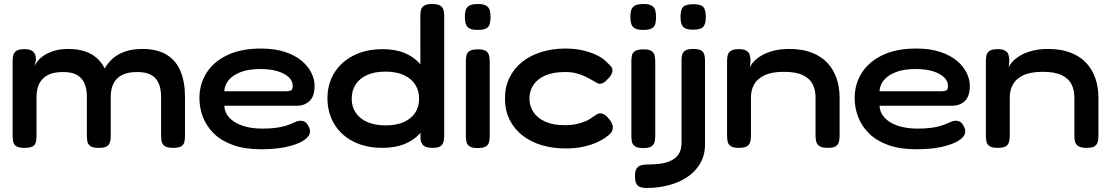

<svg xmlns="http://www.w3.org/2000/svg" viewBox="-20 -728 5540 957"><path d="M102 9Q74 9 61.5 1Q49 -7 46 -21Q43 -35 43 -51V-425Q43 -441 46.5 -454Q50 -467 62.5 -475Q75 -483 103 -483Q133 -483 146 -470Q159 -457 159 -430L153 -399Q159 -414 173 -429.5Q187 -445 208 -457Q229 -469 256.5 -476.5Q284 -484 317 -484Q367 -484 402 -472.5Q437 -461 461.5 -439.5Q486 -418 502 -387Q519 -417 544.5 -438.5Q570 -460 606 -472Q642 -484 690 -484Q764 -484 811 -455Q858 -426 880 -372.5Q902 -319 902 -245V-51Q902 -34 899 -20.5Q896 -7 883.5 1Q871 9 842 9Q814 9 801.5 0.5Q789 -8 786 -21.5Q783 -35 783 -52V-246Q783 -284 771.5 -311.5Q760 -339 734.5 -354Q709 -369 664 -369Q617 -369 588 -354Q559 -339 545.5 -311.5Q532 -284 532 -245V-50Q532 -33 528 -19Q524 -5 510.5 2.5Q497 10 469 9Q443 9 430.5 0Q418 -9 415.5 -22.5Q413 -36 413 -52V-246Q413 -284 401.5 -311.5Q390 -339 364.5 -354Q339 -369 294 -369Q246 -369 217.5 -353.5Q189 -338 175.5 -310.5Q162 -283 162 -246V-50Q162 -34 159 -20Q156 -6 143 1.5Q130 9 102 9Z M1282 16Q1200 16 1141.5 -5Q1083 -26 1046 -62.5Q1009 -99 991.5 -144.5Q974 -190 974 -239Q974 -309 1009.5 -365Q1045 -421 1113.5 -453.5Q1182 -486 1280 -486Q1349 -486 1399.5 -469.5Q1450 -453 1483 -425.5Q1516 -398 1532 -365Q1548 -332 1548 -301Q1548 -248 1523 -224.5Q1498 -201 1460 -201H1098Q1099 -168 1122.5 -142Q1146 -116 1188.5 -101.5Q1231 -87 1287 -87Q1325 -87 1352.5 -90.5Q1380 -94 1398.5 -99.5Q1417 -105 1430 -110.5Q1443 -116 1453 -120.5Q1463 -125 1474 -126Q1486 -127 1497 -122Q1508 -117 1516 -102Q1523 -90 1524.5 -81Q1526 -72 1524 -64Q1520 -44 1489.5 -25.5Q1459 -7 1406 4.5Q1353 16 1282 16ZM1098 -273H1402Q1419 -273 1429 -276.5Q1439 -280 1439 -300Q1439 -324 1420 -342.5Q1401 -361 1365 -372.5Q1329 -384 1278 -384Q1220 -384 1180.5 -369Q1141 -354 1120 -329Q1099 -304 1098 -273Z M1885 9Q1823 9 1772.5 -9Q1722 -27 1686 -60.5Q1650 -94 1631 -139.5Q1612 -185 1612 -239Q1612 -291 1631 -335.5Q1650 -380 1686 -413Q1722 -446 1772.5 -464.5Q1823 -483 1885 -483Q1950 -483 1996 -464Q2042 -445 2072 -411.5Q2102 -378 2116 -334Q2130 -290 2130 -239Q2131 -186 2116.5 -141Q2102 -96 2072.5 -62.5Q2043 -29 1996.5 -10Q1950 9 1885 9ZM1902 -103Q1956 -103 1993.5 -120Q2031 -137 2050 -167Q2069 -197 2069 -236Q2069 -276 2050 -306Q2031 -336 1993.5 -353.5Q1956 -371 1901 -371Q1847 -371 1809.5 -354Q1772 -337 1752.5 -306.5Q1733 -276 1733 -236Q1733 -197 1752.5 -167Q1772 -137 1810 -120Q1848 -103 1902 -103ZM2135 9Q2106 9 2092.5 -1.5Q2079 -12 2076 -33L2075 -647Q2075 -664 2078 -677.5Q2081 -691 2093.5 -699.5Q2106 -708 2133 -708Q2162 -708 2174.5 -700Q2187 -692 2190.5 -678.5Q2194 -665 2194 -648V-52Q2194 -35 2190.5 -21Q2187 -7 2175 1Q2163 9 2135 9Z M2361 10Q2333 10 2320.5 1.5Q2308 -7 2305 -20.5Q2302 -34 2302 -51V-423Q2302 -439 2305 -452.5Q2308 -466 2321 -474Q2334 -482 2362 -482Q2390 -482 2402 -474Q2414 -466 2417.5 -452Q2421 -438 2421 -421V-50Q2421 -33 2417.5 -19.5Q2414 -6 2401.5 2Q2389 10 2361 10ZM2361 -579Q2331 -579 2318 -587.5Q2305 -596 2301 -611Q2297 -626 2297 -644Q2297 -663 2301 -677Q2305 -691 2318.5 -699.5Q2332 -708 2362 -708Q2391 -708 2404.5 -699Q2418 -690 2421.5 -675.5Q2425 -661 2425 -642Q2425 -625 2421.5 -610Q2418 -595 2404.5 -587Q2391 -579 2361 -579Z M2799 12Q2735 12 2680 -4.5Q2625 -21 2584 -53Q2543 -85 2520 -131.5Q2497 -178 2497 -237Q2497 -296 2520 -342Q2543 -388 2583.5 -420Q2624 -452 2679 -469Q2734 -486 2797 -486Q2851 -486 2893 -475Q2935 -464 2963.5 -448.5Q2992 -433 3003 -419Q3017 -407 3026 -396Q3035 -385 3032 -369Q3029 -359 3023 -350Q3017 -341 3008 -333Q2984 -305 2961 -312Q2946 -320 2929.5 -329.5Q2913 -339 2894 -348Q2875 -357 2851.5 -363Q2828 -369 2797 -369Q2738 -369 2698.5 -352Q2659 -335 2639 -305Q2619 -275 2619 -237Q2619 -199 2639 -169Q2659 -139 2698 -121.5Q2737 -104 2795 -104Q2830 -104 2857 -110.5Q2884 -117 2903.5 -126Q2923 -135 2933 -144Q2944 -151 2953 -157Q2962 -163 2972 -163Q2984 -163 2996 -154.5Q3008 -146 3021 -128Q3032 -113 3034 -98.5Q3036 -84 3029 -71.5Q3022 -59 3005 -48Q2990 -35 2961 -21Q2932 -7 2891 2.5Q2850 12 2799 12Z M3186 10Q3158 10 3145.5 1.5Q3133 -7 3130 -20.5Q3127 -34 3127 -51V-423Q3127 -439 3130 -452.5Q3133 -466 3146 -474Q3159 -482 3187 -482Q3215 -482 3227 -474Q3239 -466 3242.5 -452Q3246 -438 3246 -421V-50Q3246 -33 3242.5 -19.5Q3239 -6 3226.5 2Q3214 10 3186 10ZM3186 -579Q3156 -579 3143 -587.5Q3130 -596 3126 -611Q3122 -626 3122 -644Q3122 -663 3126 -677Q3130 -691 3143.5 -699.5Q3157 -708 3187 -708Q3216 -708 3229.5 -699Q3243 -690 3246.5 -675.5Q3250 -661 3250 -642Q3250 -625 3246.5 -610Q3243 -595 3229.5 -587Q3216 -579 3186 -579Z M3204 209Q3188 209 3174.5 205.5Q3161 202 3153 190Q3145 178 3145 150Q3145 124 3153 112Q3161 100 3175 96Q3189 92 3205 92Q3237 92 3267.5 88.5Q3298 85 3323 73.5Q3348 62 3362.5 40.5Q3377 19 3377 -16V-429Q3377 -444 3380.5 -456.5Q3384 -469 3396.5 -476.5Q3409 -484 3436 -484Q3463 -484 3475.5 -476Q3488 -468 3491 -454Q3494 -440 3494 -424V-9Q3494 46 3469.5 87.5Q3445 129 3403.5 156Q3362 183 3310 196Q3258 209 3204 209ZM3434 -580Q3398 -580 3385 -594Q3372 -608 3372 -645Q3372 -681 3385.5 -694Q3399 -707 3436 -707Q3472 -707 3485 -693.5Q3498 -680 3498 -643Q3498 -607 3484.5 -593.5Q3471 -580 3434 -580Z M3663 9Q3635 9 3622.5 0.5Q3610 -8 3607 -21.5Q3604 -35 3604 -52V-426Q3604 -442 3607.5 -454.5Q3611 -467 3623.5 -475Q3636 -483 3664 -483Q3687 -483 3699 -476Q3711 -469 3715 -459.5Q3719 -450 3719.5 -440.5Q3720 -431 3721 -427L3718 -391Q3723 -406 3738 -422Q3753 -438 3777 -452Q3801 -466 3835.5 -475Q3870 -484 3914 -484Q3979 -484 4026.5 -465.5Q4074 -447 4104.5 -414Q4135 -381 4150 -337Q4165 -293 4165 -240V-51Q4165 -35 4161.5 -21Q4158 -7 4146 1Q4134 9 4106 9Q4078 9 4065 0.5Q4052 -8 4048.5 -21.5Q4045 -35 4045 -52V-243Q4045 -279 4031 -307.5Q4017 -336 3982.5 -353Q3948 -370 3887 -370Q3827 -370 3791 -353Q3755 -336 3739 -307.5Q3723 -279 3723 -243V-51Q3723 -35 3719.5 -21Q3716 -7 3703.5 1Q3691 9 3663 9Z M4548 16Q4466 16 4407.5 -5Q4349 -26 4312 -62.5Q4275 -99 4257.5 -144.5Q4240 -190 4240 -239Q4240 -309 4275.5 -365Q4311 -421 4379.5 -453.5Q4448 -486 4546 -486Q4615 -486 4665.5 -469.5Q4716 -453 4749 -425.5Q4782 -398 4798 -365Q4814 -332 4814 -301Q4814 -248 4789 -224.5Q4764 -201 4726 -201H4364Q4365 -168 4388.5 -142Q4412 -116 4454.5 -101.5Q4497 -87 4553 -87Q4591 -87 4618.5 -90.5Q4646 -94 4664.5 -99.5Q4683 -105 4696 -110.5Q4709 -116 4719 -120.5Q4729 -125 4740 -126Q4752 -127 4763 -122Q4774 -117 4782 -102Q4789 -90 4790.5 -81Q4792 -72 4790 -64Q4786 -44 4755.5 -25.5Q4725 -7 4672 4.5Q4619 16 4548 16ZM4364 -273H4668Q4685 -273 4695 -276.5Q4705 -280 4705 -300Q4705 -324 4686 -342.5Q4667 -361 4631 -372.5Q4595 -384 4544 -384Q4486 -384 4446.5 -369Q4407 -354 4386 -329Q4365 -304 4364 -273Z M4953 9Q4925 9 4912.5 0.5Q4900 -8 4897 -21.5Q4894 -35 4894 -52V-426Q4894 -442 4897.5 -454.5Q4901 -467 4913.5 -475Q4926 -483 4954 -483Q4977 -483 4989 -476Q5001 -469 5005 -459.5Q5009 -450 5009.5 -440.5Q5010 -431 5011 -427L5008 -391Q5013 -406 5028 -422Q5043 -438 5067 -452Q5091 -466 5125.5 -475Q5160 -484 5204 -484Q5269 -484 5316.5 -465.5Q5364 -447 5394.5 -414Q5425 -381 5440 -337Q5455 -293 5455 -240V-51Q5455 -35 5451.5 -21Q5448 -7 5436 1Q5424 9 5396 9Q5368 9 5355 0.5Q5342 -8 5338.5 -21.5Q5335 -35 5335 -52V-243Q5335 -279 5321 -307.5Q5307 -336 5272.5 -353Q5238 -370 5177 -370Q5117 -370 5081 -353Q5045 -336 5029 -307.5Q5013 -279 5013 -243V-51Q5013 -35 5009.5 -21Q5006 -7 4993.5 1Q4981 9 4953 9Z"/></svg>

Font: Fredoka SemiExpanded Medium
Style: Regular
Weight: 500
Width: 6
Designer: Ben Nathan
Foundry: Milena B. Brandão, Ben Nathan
Version: Version 2.001